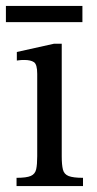

<svg xmlns="http://www.w3.org/2000/svg" viewBox="-24 -630 329 650"><path d="M257 0H32V-28Q66 -28 80.5 -34.5Q95 -41 98.5 -57Q102 -73 102 -101V-380Q102 -412 91 -419.5Q80 -427 58 -427Q48 -427 40.5 -426Q33 -425 33 -425V-454L159 -482H185V-101Q185 -72 189 -56Q193 -40 208.5 -34Q224 -28 257 -28ZM255 -555H-4V-610H255Z"/></svg>

Font: STIX Two Text
Style: Regular
Weight: 400
Designer: Ross Mills, John Hudson & Paul Hanslow, Tiro Typeworks Ltd; with prior portions MicroPress Inc., and Coen Hoffman.
Foundry: Tiro Typeworks Ltd
Version: Version 2.13 b171